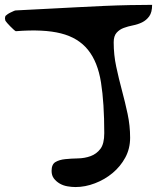

<svg xmlns="http://www.w3.org/2000/svg" viewBox="-22 -754 670 776"><path d="M186.5 -63.5Q186.5 -89.8 202.1 -99.1Q217.8 -108.4 241.7 -110.8Q265.6 -113.3 293 -113.8Q320.3 -114.3 344.2 -123Q368.2 -131.8 383.8 -152.3Q399.4 -172.9 399.4 -215.8Q399.4 -337.9 386.2 -420.9Q373 -503.9 333.5 -552.7Q293.9 -601.6 224.1 -619.1Q154.3 -636.7 42 -627.9Q39.1 -628.9 32.7 -634.8Q26.4 -640.6 19.5 -647.5Q12.7 -654.3 7.3 -660.6Q2 -667 0 -669.9Q-1 -671.9 -1 -673.8Q-2 -676.8 -2 -680.7Q-2 -682.6 -1 -685.5Q-1 -687.5 0 -689.5Q2.9 -692.4 8.3 -696.3Q13.7 -700.2 21 -703.6Q28.3 -707 33.7 -709.5Q39.1 -711.9 42 -711.9Q60.5 -712.9 98.1 -714.8Q135.7 -716.8 183.6 -719.2Q231.4 -721.7 286.6 -724.6Q341.8 -727.5 397 -730Q452.1 -732.4 502.4 -733.4Q552.7 -734.4 592.8 -734.4Q592.8 -704.1 581.1 -688Q569.3 -671.9 552.2 -663.6Q535.2 -655.3 515.1 -651.4Q495.1 -647.5 478 -641.1Q460.9 -634.8 449.2 -621.6Q437.5 -608.4 437.5 -583Q437.5 -532.2 447.8 -484.4Q458 -436.5 470.7 -389.2Q483.4 -341.8 493.7 -293.9Q503.9 -246.1 503.9 -197.3Q503.9 -153.3 484.4 -117.2Q464.8 -81.1 433.1 -54.7Q401.4 -28.3 361.8 -13.2Q322.3 2 283.2 2Q267.6 2 250.5 -1Q233.4 -3.9 219.2 -12.2Q205.1 -20.5 195.8 -32.7Q186.5 -44.9 186.5 -63.5Z"/></svg>

Font: Gloria Hallelujah
Style: Regular
Weight: 400
Designer: Kimberly Geswein
Foundry: Kimberly Geswein
Version: Version 1.004 2010